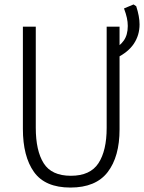

<svg xmlns="http://www.w3.org/2000/svg" viewBox="-20 -834 648 864"><path d="M297 10Q183 10 133 -60Q83 -130 83 -254V-714H141V-259Q141 -156 176.5 -99.5Q212 -43 299 -43Q386 -43 423 -99.5Q460 -156 460 -259V-714H518V-252Q518 -129 464.5 -59.5Q411 10 297 10ZM486 -610Q519 -626 537 -651.5Q555 -677 555 -717Q555 -735 551 -753.5Q547 -772 538 -796L581 -814L593 -806Q608 -760 608 -724Q608 -676 582.5 -637.5Q557 -599 502 -572Z"/></svg>

Font: Noto Sans Mono Light
Style: Regular
Weight: 300
Designer: Monotype Design Team
Foundry: Monotype Imaging Inc.
Version: Version 2.014; ttfautohint (v1.8.4.7-5d5b)